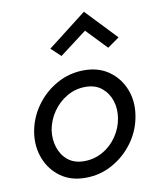

<svg xmlns="http://www.w3.org/2000/svg" viewBox="-83 -794 697 866"><g transform="rotate(-10 265.0 -360.5)"><path d="M351 -645 227 -551 183 -592 361 -730 495 -589 441 -551ZM45 -230Q55 -296 93.5 -350.5Q132 -405 190 -437.5Q248 -470 315 -470Q382 -470 429 -436.5Q476 -403 497.5 -348.5Q519 -294 509 -230Q499 -164 460.5 -110Q422 -56 364.5 -23.5Q307 9 239 9Q172 9 125.5 -24.5Q79 -58 57.5 -112.5Q36 -167 45 -230ZM125 -230Q119 -188 131 -150.5Q143 -113 172 -89.5Q201 -66 246 -66Q292 -66 331 -88Q370 -110 396 -148Q422 -186 429 -230Q436 -273 424 -310Q412 -347 383 -371Q354 -395 308 -395Q263 -395 224 -372.5Q185 -350 159 -312.5Q133 -275 125 -230Z"/></g></svg>

Font: Von Book
Style: Italic
Weight: 400
Version: Version 4.000; ttfautohint (v1.8.4.7-5d5b)